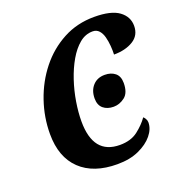

<svg xmlns="http://www.w3.org/2000/svg" viewBox="-132 -844 918 969"><g transform="rotate(-20 326.5 -359.5)"><path d="M336 10Q208 10 137.5 -57.5Q67 -125 67 -249Q67 -339 96.5 -425Q126 -511 180.5 -579.5Q235 -648 310.5 -688.5Q386 -729 478 -729Q569 -729 611 -698Q653 -667 653 -618Q653 -567 611.5 -541.5Q570 -516 508 -516Q509 -537 507 -562.5Q505 -588 499 -611Q493 -634 480 -648.5Q467 -663 446 -663Q407 -663 375 -636.5Q343 -610 317.5 -566Q292 -522 274 -468Q256 -414 247 -358.5Q238 -303 238 -255Q238 -77 381 -77Q440 -77 477.5 -106Q515 -135 538 -168Q543 -164 548.5 -155Q554 -146 554 -135Q554 -100 527 -67Q500 -34 451.5 -12Q403 10 336 10ZM417 -269Q383 -269 361.5 -287Q340 -305 340 -341Q340 -383 364 -409.5Q388 -436 428 -436Q462 -436 483.5 -418.5Q505 -401 505 -365Q505 -312 477 -290.5Q449 -269 417 -269Z"/></g></svg>

Font: Noto Serif Condensed ExtraBold
Style: Italic
Weight: 800
Width: 3
Italic angle: -12°
Designer: Monotype Design Team
Foundry: Monotype Imaging Inc.
Version: Version 2.014; ttfautohint (v1.8.4.7-5d5b)